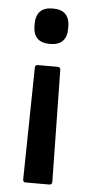

<svg xmlns="http://www.w3.org/2000/svg" viewBox="-50 -533 344 729"><g transform="rotate(5 121.5 -168.5)"><path d="M84 -283H159Q170 -283 170 -272L177 154Q177 165 166 165H76Q66 165 66 154L73 -272Q73 -283 84 -283ZM122 -502Q155 -502 170.5 -485.5Q186 -469 186 -441V-428Q186 -400 170.5 -383.5Q155 -367 122 -367Q89 -367 73.5 -383.5Q58 -400 58 -428V-441Q58 -469 73.5 -485.5Q89 -502 122 -502Z"/></g></svg>

Font: Sofia Sans SemiBold
Style: Regular
Weight: 600
Designer: Botio Nikoltchev, Ani Petrova
Foundry: lettersoup
Version: Version 4.101; ttfautohint (v1.8.4.7-5d5b)